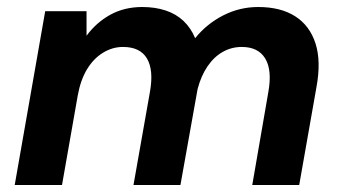

<svg xmlns="http://www.w3.org/2000/svg" viewBox="-20 -528 975 548"><path d="M22 0 109 -496H227V-426Q255 -464 295 -486Q335 -508 386 -508Q423 -508 453 -498Q483 -488 504 -468Q525 -448 537 -419Q570 -460 617 -484Q664 -508 717 -508Q781 -508 822.5 -481.5Q864 -455 880.5 -404Q897 -353 883 -278L834 0H700L746 -266Q757 -328 737 -361Q717 -394 670 -394Q641 -394 616 -380Q591 -366 572.5 -339Q554 -312 544 -274L495 0H361L408 -266Q419 -328 399.5 -361Q380 -394 331 -394Q301 -394 274 -377.5Q247 -361 228.5 -330.5Q210 -300 202 -256L157 0Z"/></svg>

Font: DM Sans 24pt
Style: Bold Italic
Weight: 700
Italic angle: -10°
Designer: Colophon Foundry, Jonny Pinhorn
Foundry: Colophon Foundry
Version: Version 4.004;gftools[0.9.30]